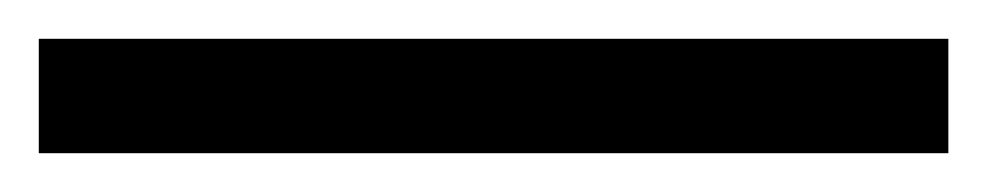

<svg xmlns="http://www.w3.org/2000/svg" viewBox="-25 63 509 99"><path d="M464 142V83H-5V142Z"/></svg>

Font: UArctic Serif Black
Style: Regular
Weight: 900
Designer: Customization by Puisto advertising & original work Monotype Design Team
Foundry: Monotype Imaging Inc.
Version: Version 2.004